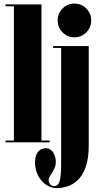

<svg xmlns="http://www.w3.org/2000/svg" viewBox="-20 -774 546 1044"><path d="M10 0V-10H55.5V-740H10V-750H205.5V-10H250V0ZM385 -571Q347 -571 320.2 -598Q293.5 -625 293.5 -663.5Q293.5 -701 320.2 -727.8Q347 -754.5 385 -754.5Q422.5 -754.5 449.2 -727.8Q476 -701 476 -663.5Q476 -625 449.2 -598Q422.5 -571 385 -571ZM289 249Q257.5 249 230.5 230.5Q203.5 212 187 180.5Q170.5 149 170.5 110Q170.5 71.5 186.8 51.8Q203 32 229 32Q253.5 32 268.5 54Q283.5 76 283.5 107.5Q283.5 127.5 273.8 146Q264 164.5 254.2 179.2Q244.5 194 244.5 203.5Q244.5 221.5 254.2 229.8Q264 238 274.5 238Q296.5 238 304.5 210Q312.5 182 312.5 115.5V-513.5H269V-523.5H462.5V15.5Q462.5 88 446 134Q429.5 180 403.2 205Q377 230 346.8 239.5Q316.5 249 289 249Z"/></svg>

Font: Imbue 100pt Black
Style: Regular
Weight: 900
Designer: Tyler Finck
Foundry: Etcetera Type Company
Version: Version 1.102; ttfautohint (v1.8.3)